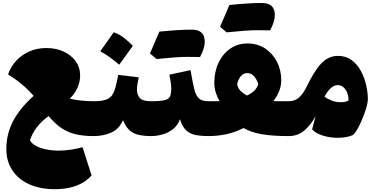

<svg xmlns="http://www.w3.org/2000/svg" viewBox="-20 -932 2563 1315"><path d="M210.4 -275.4Q171.4 -319.8 129.6 -354.7Q87.9 -389.6 35.2 -421.9Q64.5 -505.4 135.3 -554.2Q206.1 -603 298.3 -603Q364.3 -603 416.5 -578.6Q468.8 -554.2 498.8 -512Q528.8 -469.7 528.8 -416.5Q528.8 -327.6 458.5 -256.8Q483.9 -249 529.5 -243.9Q575.2 -238.8 621.6 -238.8H622.1V0H621.6Q549.3 0 495.6 -13.2Q441.9 -26.4 398.4 -56.4Q355 -86.4 313 -137.2Q218.8 -69.3 185.1 27.3Q193.8 48.3 222.2 64.7Q250.5 81.1 292 90.3Q333.5 99.6 381.8 99.6Q421.4 99.6 464.4 93.3Q507.3 86.9 545.4 76.2L607.4 270Q522.5 363.8 355.5 363.8Q254.4 363.8 179.7 329.8Q105 295.9 64.2 233.9Q23.4 171.9 23.4 88.4Q23.4 -12.2 68.6 -100.3Q113.8 -188.5 210.4 -275.4Z M759.3 -711.4Q796.9 -697.8 829.6 -672.4Q862.3 -647 889.6 -618.2Q867.2 -586.4 844 -554.2Q820.8 -522 796.4 -488.8Q768.1 -513.7 736.3 -536.9Q704.6 -560.1 667 -581.1Q715.3 -647.9 759.3 -711.4ZM622.1 0Q610.4 0 604.5 -8.3Q598.6 -16.6 598.6 -41V-197.8Q598.6 -222.2 604.5 -230.5Q610.4 -238.8 622.1 -238.8Q671.9 -238.8 700.9 -247.8Q730 -256.8 745.6 -277.3Q761.2 -297.9 770.5 -332.8Q779.8 -367.7 790 -419.4L930.2 -402.3Q925.3 -379.9 921.6 -358.6Q918 -337.4 918 -318.8Q918 -283.2 937.5 -261Q957 -238.8 1013.2 -238.8H1013.7V0H1013.2Q930.7 0 888.7 -24.2Q846.7 -48.3 822.3 -108.9Q795.4 -47.4 741.5 -23.7Q687.5 0 622.1 0Z M1013.7 0Q1002 0 996.1 -8.3Q990.2 -16.6 990.2 -41V-197.8Q990.2 -222.2 996.1 -230.5Q1002 -238.8 1013.7 -238.8Q1078.6 -238.8 1107.9 -246.1Q1137.2 -253.4 1145 -272.7Q1152.8 -292 1152.8 -327.6Q1152.8 -346.2 1148.4 -374.8Q1144 -403.3 1140.1 -420.4L1285.2 -451.7Q1298.3 -371.6 1309.6 -325Q1320.8 -278.3 1341.8 -258.5Q1362.8 -238.8 1404.8 -238.8H1405.3V0H1404.8Q1358.9 0 1321.3 -6.8Q1283.7 -13.7 1256.1 -38.3Q1228.5 -63 1212.4 -115.7Q1197.8 -73.7 1165.8 -48.3Q1133.8 -22.9 1093.8 -11.5Q1053.7 0 1013.7 0ZM1071.3 -715.3Q1206.1 -729 1294.2 -729Q1382.3 -729 1382.3 -646Q1382.3 -602.1 1350.1 -541.5Q1328.6 -542.5 1261 -542.5Q1193.4 -542.5 1052.2 -527.8Q1024.9 -551.3 1007.3 -565.9Q1042 -647.9 1071.3 -715.3Z M1674.8 -634.3Q1744.1 -634.3 1796.1 -599.9Q1848.1 -565.4 1877.2 -508.3Q1906.2 -451.2 1906.2 -382.8Q1906.2 -343.3 1891.4 -306.6Q1876.5 -270 1852.1 -239.3Q1874 -238.8 1904.5 -238.8Q1935.1 -238.8 1956.5 -238.8H1957V0H1956.5Q1852.1 0 1777.3 -12Q1702.6 -23.9 1647.9 -55.2Q1543 0 1405.3 0Q1393.6 0 1387.7 -8.3Q1381.8 -16.6 1381.8 -41V-197.8Q1381.8 -222.2 1387.7 -230.5Q1393.6 -238.8 1405.3 -238.8Q1424.8 -238.8 1447.5 -238.8Q1470.2 -238.8 1483.4 -239.3Q1468.3 -265.6 1458 -297.6Q1447.8 -329.6 1447.8 -363.8Q1447.8 -440.9 1476.6 -502Q1505.4 -563 1556.6 -598.6Q1607.9 -634.3 1674.8 -634.3ZM1673.3 -431.6Q1646 -431.6 1627.4 -407.5Q1608.9 -383.3 1604 -354Q1610.4 -325.7 1628.9 -308.1Q1647.5 -290.5 1671.4 -277.8Q1699.7 -290.5 1719.2 -308.3Q1738.8 -326.2 1749 -354.5Q1742.2 -382.8 1722.2 -407.2Q1702.1 -431.6 1673.3 -431.6ZM1551.3 -897.9Q1686 -911.6 1774.2 -911.6Q1862.3 -911.6 1862.3 -828.6Q1862.3 -784.7 1830.1 -724.1Q1808.6 -725.1 1741 -725.1Q1673.3 -725.1 1532.2 -710.4Q1504.9 -733.9 1487.3 -748.5Q1522 -830.6 1551.3 -897.9Z M2294.4 -549.3Q2348.6 -549.3 2387.5 -521Q2426.3 -492.7 2450.9 -447.5Q2475.6 -402.3 2487.5 -350.3Q2499.5 -298.3 2499.5 -251Q2499.5 -233.9 2491.9 -205.6Q2484.4 -177.2 2472.2 -144.5Q2460 -111.8 2445.8 -81.8Q2431.6 -51.8 2417.5 -30.8Q2403.3 -9.8 2392.6 -5.4Q2352.1 11.7 2293.5 11.7Q2241.2 11.7 2192.9 -2.7Q2144.5 -17.1 2117.7 -45.4L2141.6 -137.2Q2111.3 -79.6 2066.4 -39.8Q2021.5 0 1957 0Q1945.3 0 1939.5 -8.3Q1933.6 -16.6 1933.6 -41V-197.8Q1933.6 -222.2 1939.5 -230.5Q1945.3 -238.8 1957 -238.8Q2002 -238.8 2030 -266.1Q2058.1 -293.5 2075.7 -329.6Q2117.2 -414.6 2151.6 -462.4Q2186 -510.3 2220.2 -529.8Q2254.4 -549.3 2294.4 -549.3ZM2293.9 -349.1Q2267.6 -349.1 2245.1 -328.4Q2222.7 -307.6 2202.1 -269.5Q2223.6 -254.4 2252 -243.2Q2280.3 -231.9 2315.4 -231.9Q2329.1 -231.9 2342.3 -234.6Q2355.5 -237.3 2367.2 -243.7Q2367.2 -288.6 2346.4 -318.8Q2325.7 -349.1 2293.9 -349.1Z"/></svg>

Font: Pinar-FD Black
Style: Regular
Weight: 900
Designer: Amin Abedi
Version: Version 3.000